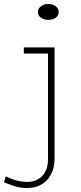

<svg xmlns="http://www.w3.org/2000/svg" viewBox="-88 -710 407 968"><path d="M50 238Q12 238 -18.5 227.5Q-49 217 -68 209L-59 179Q-40 189 -11 198Q18 207 51 207Q95 207 124.5 177.5Q154 148 154 91V-471H187V90Q187 134 170 167.5Q153 201 122 219.5Q91 238 50 238ZM32 -440V-471H187V-440ZM155 -610Q133 -610 118 -621Q103 -632 103 -649Q103 -666 118 -678Q133 -690 155 -690Q179 -690 193.5 -678Q208 -666 208 -649Q208 -632 193.5 -621Q179 -610 155 -610Z"/></svg>

Font: BioRhyme ExtraLight
Style: Regular
Weight: 250
Designer: Aoife Mooney
Foundry: Aoife Mooney Type
Version: Version 1.600;gftools[0.9.33]